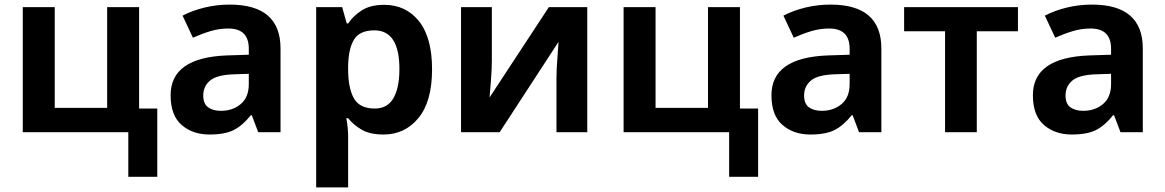

<svg xmlns="http://www.w3.org/2000/svg" viewBox="-20 -575 5066 835"><path d="M664 194H538V0H79V-544H218V-106H446V-544H585V-103H664Z M1062 -254V-209Q1062 -152 1027 -122.5Q992 -93 941 -93Q907 -93 885.5 -108Q864 -123 864 -160Q864 -200 894 -225Q924 -250 1001 -252ZM979 -555Q922 -555 869 -542Q816 -529 774 -507L819 -411Q857 -428 895 -439.5Q933 -451 973 -451Q1062 -451 1062 -363V-337L968 -334Q722 -325 722 -161Q722 -73 770 -31.5Q818 10 891 10Q959 10 997.5 -10Q1036 -30 1071 -74H1075L1103 0H1200V-364Q1200 -555 979 -555Z M1608 -443Q1717 -443 1717 -275Q1717 -193 1691 -148Q1665 -103 1610 -103Q1544 -103 1519 -147.5Q1494 -192 1494 -274V-290Q1496 -367 1521 -405Q1546 -443 1608 -443ZM1651 -554Q1591 -554 1553.5 -530Q1516 -506 1494 -473H1488L1468 -544H1355V240H1494V20Q1494 -21 1486 -61H1494Q1516 -33 1552 -11.5Q1588 10 1648 10Q1741 10 1800 -62Q1859 -134 1859 -273Q1859 -412 1802 -483Q1745 -554 1651 -554Z M2119 -544H1985V0H2153L2409 -393Q2408 -370 2404 -320.5Q2400 -271 2400 -234V0H2534V-544H2367L2109 -151Q2111 -167 2115 -222.5Q2119 -278 2119 -310Z M3277 194H3151V0H2692V-544H2831V-106H3059V-544H3198V-103H3277Z M3675 -254V-209Q3675 -152 3640 -122.5Q3605 -93 3554 -93Q3520 -93 3498.5 -108Q3477 -123 3477 -160Q3477 -200 3507 -225Q3537 -250 3614 -252ZM3592 -555Q3535 -555 3482 -542Q3429 -529 3387 -507L3432 -411Q3470 -428 3508 -439.5Q3546 -451 3586 -451Q3675 -451 3675 -363V-337L3581 -334Q3335 -325 3335 -161Q3335 -73 3383 -31.5Q3431 10 3504 10Q3572 10 3610.5 -10Q3649 -30 3684 -74H3688L3716 0H3813V-364Q3813 -555 3592 -555Z M4407 -439H4228V0H4090V-439H3912V-544H4407Z M4812 -254V-209Q4812 -152 4777 -122.5Q4742 -93 4691 -93Q4657 -93 4635.5 -108Q4614 -123 4614 -160Q4614 -200 4644 -225Q4674 -250 4751 -252ZM4729 -555Q4672 -555 4619 -542Q4566 -529 4524 -507L4569 -411Q4607 -428 4645 -439.5Q4683 -451 4723 -451Q4812 -451 4812 -363V-337L4718 -334Q4472 -325 4472 -161Q4472 -73 4520 -31.5Q4568 10 4641 10Q4709 10 4747.5 -10Q4786 -30 4821 -74H4825L4853 0H4950V-364Q4950 -555 4729 -555Z"/></svg>

Font: Noto Sans UI
Style: Bold
Weight: 700
Designer: Monotype Design Team
Foundry: Monotype Imaging Inc.
Version: Version 1.901